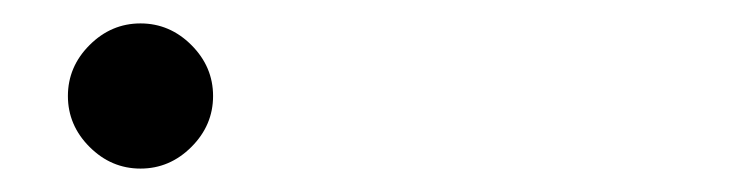

<svg xmlns="http://www.w3.org/2000/svg" viewBox="-20 -435 640 164"><path d="M100 -291Q75 -291 56.5 -309.5Q38 -328 38 -353Q38 -378 56.5 -396.5Q75 -415 100 -415Q125 -415 143.5 -396.5Q162 -378 162 -353Q162 -328 143.5 -309.5Q125 -291 100 -291Z"/></svg>

Font: Brygada 1918 Medium
Style: Regular
Weight: 500
Designer: Mateusz Machalski | Borys Kosmynka | Przemek Hoffer
Foundry: NIEPODLEGLA 2018
Version: Version 3.006